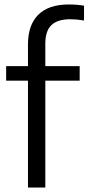

<svg xmlns="http://www.w3.org/2000/svg" viewBox="-20 -838 396 858"><path d="M182.5 -642V-542.5H336V-477.5H182.5V0H105V-477.5H7.5V-542.5H105V-639.5Q105 -726.5 151.2 -772.2Q197.5 -818 287 -818Q324.5 -818 355.5 -812.5V-746.5Q322.5 -752 294.5 -752Q237.5 -752 210 -726Q182.5 -700 182.5 -642Z"/></svg>

Font: Encode Sans Semi Condensed
Style: Regular
Weight: 400
Width: 4
Designer: Multiple Designers
Foundry: Impallari Type
Version: Version 2.000